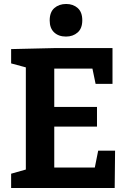

<svg xmlns="http://www.w3.org/2000/svg" viewBox="-20 -946 649 966"><path d="M474 -188H559L557 0H36V-72L110 -93V-607L36 -627V-699L250 -704H546V-524H461L445 -601H253V-408H468V-309H253V-103H457ZM312 -762Q275 -762 252.5 -783Q230 -804 230 -843Q230 -885 253.5 -905.5Q277 -926 313 -926Q348 -926 371 -905.5Q394 -885 394 -844Q394 -803 370.5 -782.5Q347 -762 312 -762Z"/></svg>

Font: Bitter
Style: Bold
Weight: 700
Designer: Sol Matas, and Bitter project Authors
Foundry: Sol Matas
Version: Version 2.001